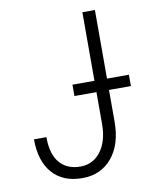

<svg xmlns="http://www.w3.org/2000/svg" viewBox="-82 -774 687 847"><g transform="rotate(-10 261.5 -350.5)"><path d="M345.2 -710.9H401.4V-211.4Q401.4 -108.9 351.6 -49.6Q301.8 9.8 219.2 9.8Q132.3 9.8 85 -44.2Q37.6 -98.1 37.6 -195.8H93.3Q93.3 -118.7 126.7 -80.3Q160.2 -42 219.2 -42Q275.9 -42 310.3 -87.4Q344.7 -132.8 345.2 -209ZM499.5 -353H246.6V-403.8H499.5Z"/></g></svg>

Font: Roboto Condensed Light
Style: Regular
Weight: 300
Designer: Google
Version: Version 2.134; 2016